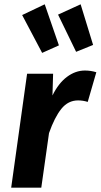

<svg xmlns="http://www.w3.org/2000/svg" viewBox="-20 -873 468 893"><path d="M428 -537 388 -399Q366 -406 343 -406Q297 -406 265.5 -367Q234 -328 208 -254L172 0H32L106 -530H227L224 -429Q252 -486 291.5 -515.5Q331 -545 375 -545Q402 -545 428 -537ZM254 -662 176 -627 83 -803 188 -853ZM413 -664 334 -632 250 -805 355 -853Z"/></svg>

Font: Fira Sans SemiBold
Style: Italic
Weight: 600
Italic angle: -8°
Designer: bBox Type GmbH & Carrois Corporate GbR & Edenspiekermann AG
Foundry: bBox Type GmbH & Carrois Corporate GbR & Edenspiekermann AG
Version: Version 4.301